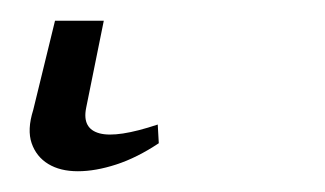

<svg xmlns="http://www.w3.org/2000/svg" viewBox="-20 36 313 185"><path d="M33 56H80L63 140Q59 160 76 164.5Q93 169 132 156L133 174Q112 188 92 194.5Q72 201 55 201Q38 201 26.5 194Q15 187 10.5 174Q6 161 12 142Z"/></svg>

Font: Piazzolla 8pt ExtraLight
Style: Italic
Weight: 250
Italic angle: -11.3°
Designer: Juan Pablo del Peral
Foundry: Huerta Tipografica
Version: Version 2.001